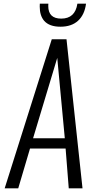

<svg xmlns="http://www.w3.org/2000/svg" viewBox="-20 -1023 517 1043"><path d="M308.1 -877.9Q248 -877.9 219.7 -910.2Q195.8 -938.5 195.8 -987.3Q195.8 -994.6 196.3 -1002.9H242.7Q242.2 -996.1 242.2 -990.2Q242.2 -921.9 312.5 -921.9Q388.2 -921.9 400.4 -1002.9H447.3Q439.5 -942.9 404.1 -910.4Q368.7 -877.9 308.1 -877.9ZM5.4 0 261.2 -809.6H341.3L428.2 0H353.5L336.4 -216.3H143.1L79.1 0ZM159.7 -272H332L291 -708.5Z"/></svg>

Font: Oswald
Style: Light
Weight: 300
Designer: Vernon Adams
Foundry: Vernon Adams
Version: 3.0; ttfautohint (v0.95.6-bc232) -l 8 -r 50 -G 200 -x 0 -w "